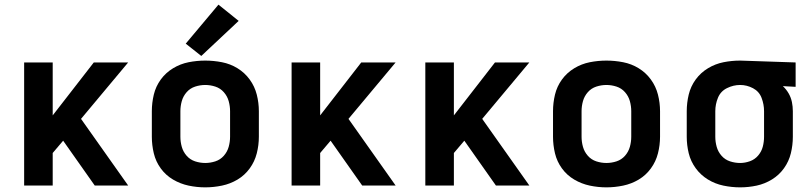

<svg xmlns="http://www.w3.org/2000/svg" viewBox="-20 -799 3496 827"><path d="M84 0H207V-140L252 -193L388 0H532L329 -287L532 -530H384L207 -302V-530H84Z M864 8Q900 8 936 0.5Q972 -7 1003 -25.5Q1034 -44 1055.5 -73.5Q1077 -103 1086 -138.5Q1095 -174 1095 -210V-320Q1095 -356 1086 -391.5Q1077 -427 1055.5 -456.5Q1034 -486 1003 -505Q972 -524 936 -531Q900 -538 864 -538Q828 -538 792.5 -531Q757 -524 725.5 -505Q694 -486 672.5 -456.5Q651 -427 642.5 -391.5Q634 -356 634 -320V-210Q634 -174 642.5 -138.5Q651 -103 672.5 -73.5Q694 -44 725.5 -25.5Q757 -7 792.5 0.5Q828 8 864 8ZM864 -97Q842 -97 820.5 -104Q799 -111 784 -128Q769 -145 763 -166.5Q757 -188 757 -210V-320Q757 -342 763 -363.5Q769 -385 784 -402Q799 -419 820.5 -426Q842 -433 864 -433Q886 -433 907.5 -426Q929 -419 944 -402Q959 -385 965 -363.5Q971 -342 971 -320V-210Q971 -188 965 -166.5Q959 -145 944 -128Q929 -111 907.5 -104Q886 -97 864 -97ZM847 -558 1008 -709 921 -779 780 -611Z M1236 0H1359V-140L1404 -193L1540 0H1684L1481 -287L1684 -530H1536L1359 -302V-530H1236Z M1812 0H1935V-140L1980 -193L2116 0H2260L2057 -287L2260 -530H2112L1935 -302V-530H1812Z M2592 8Q2628 8 2664 0.5Q2700 -7 2731 -25.5Q2762 -44 2783.5 -73.5Q2805 -103 2814 -138.5Q2823 -174 2823 -210V-320Q2823 -356 2814 -391.5Q2805 -427 2783.5 -456.5Q2762 -486 2731 -505Q2700 -524 2664 -531Q2628 -538 2592 -538Q2556 -538 2520.5 -531Q2485 -524 2453.5 -505Q2422 -486 2400.5 -456.5Q2379 -427 2370.5 -391.5Q2362 -356 2362 -320V-210Q2362 -174 2370.5 -138.5Q2379 -103 2400.5 -73.5Q2422 -44 2453.5 -25.5Q2485 -7 2520.5 0.5Q2556 8 2592 8ZM2592 -97Q2570 -97 2548.5 -104Q2527 -111 2512 -128Q2497 -145 2491 -166.5Q2485 -188 2485 -210V-320Q2485 -342 2491 -363.5Q2497 -385 2512 -402Q2527 -419 2548.5 -426Q2570 -433 2592 -433Q2614 -433 2635.5 -426Q2657 -419 2672 -402Q2687 -385 2693 -363.5Q2699 -342 2699 -320V-210Q2699 -188 2693 -166.5Q2687 -145 2672 -128Q2657 -111 2635.5 -104Q2614 -97 2592 -97Z M3168 8Q3204 8 3239 0.5Q3274 -7 3305 -26Q3336 -45 3357 -74.5Q3378 -104 3386.5 -139Q3395 -174 3395 -210V-320Q3395 -340 3391 -359.5Q3387 -379 3377 -396.5Q3367 -414 3352 -428L3407 -425V-530L3169 -538H3168Q3132 -538 3096.5 -531Q3061 -524 3029.5 -505Q2998 -486 2976.5 -456.5Q2955 -427 2946.5 -391.5Q2938 -356 2938 -320V-210Q2938 -174 2946.5 -139Q2955 -104 2976.5 -74.5Q2998 -45 3029 -26Q3060 -7 3096 0.5Q3132 8 3168 8ZM3168 -97Q3146 -97 3124.5 -104Q3103 -111 3088 -128Q3073 -145 3067 -166.5Q3061 -188 3061 -210V-320Q3061 -350 3072.5 -378Q3084 -406 3111.5 -419.5Q3139 -433 3168 -433Q3197 -433 3223.5 -419Q3250 -405 3260.5 -377Q3271 -349 3271 -320V-210Q3271 -188 3265.5 -167Q3260 -146 3245.5 -129Q3231 -112 3210 -104.5Q3189 -97 3168 -97Z"/></svg>

Font: Iosevka Sparkle
Style: Bold
Weight: 700
Designer: Belleve Invis
Foundry: Belleve Invis
Version: Version 4.5.0; ttfautohint (v1.8.3)